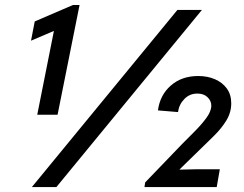

<svg xmlns="http://www.w3.org/2000/svg" viewBox="-20 -760 992 780"><path d="M131.3 -293.9 205.6 -667.5 218.3 -642.6 106 -594.7 121.1 -672.9 276.4 -739.7H303.2L213.9 -293.9ZM109.4 0 700.7 -719.7H800.3L209 0ZM566.9 0 569.8 -19 719.7 -174.8Q741.2 -196.8 768.8 -224.1Q796.4 -251.5 817.4 -279.5Q838.4 -307.6 838.4 -331.1Q838.4 -350.1 823.2 -365Q808.1 -379.9 781.7 -379.9Q750.5 -379.9 729 -357.9Q707.5 -335.9 703.1 -304.7L621.6 -311.5Q629.9 -374 674.1 -412.6Q718.3 -451.2 785.2 -451.2Q822.8 -451.2 853 -438.2Q883.3 -425.3 901.4 -400.6Q919.4 -376 919.4 -340.3Q919.4 -303.2 899.7 -270.8Q879.9 -238.3 849.4 -208.3Q818.8 -178.2 786.1 -146.5L710 -72.3L709.5 -70.8L774.4 -72.3H873L860.4 0Z"/></svg>

Font: Reddit Sans Medium
Style: Italic
Weight: 500
Italic angle: -11.25°
Designer: Stephen Hutchings
Version: Version 1.013